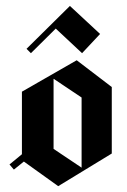

<svg xmlns="http://www.w3.org/2000/svg" viewBox="-20 -637 433 657"><path d="M85.8 -455 70.8 -470 219.2 -616.7 322.5 -520.8 260.8 -455 170.8 -539.2ZM163.3 -127.5 259.2 -63.3V-303.3L163.3 -367.5ZM27.5 -56.7 12.5 -74.2 55 -109.2Q55 -145 55 -216.2Q55 -287.5 55 -323.3L242.5 -430.8L362.5 -339.2V-111.7L179.2 0L61.7 -84.2Z"/></svg>

Font: Chomsky
Style: Regular
Weight: 400
Version: Version 2.3